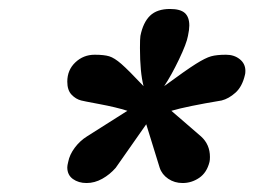

<svg xmlns="http://www.w3.org/2000/svg" viewBox="-20 -714 568 428"><path d="M130 -341Q130 -345 132 -353Q135 -369 146.5 -384.5Q158 -400 174 -410L264 -467Q239 -475 201.5 -482Q164 -489 161 -490Q149 -493 139.5 -503Q130 -513 130 -532Q130 -558 148 -575Q166 -592 191 -592Q212 -592 223.5 -588.5Q235 -585 250.5 -571.5Q266 -558 300 -522Q292 -553 292 -607Q292 -628 293 -634Q299 -664 314.5 -679Q330 -694 359 -694Q382 -694 392 -685Q402 -676 402 -657Q402 -648 399 -634Q396 -617 379 -581.5Q362 -546 346 -522Q395 -558 416.5 -571.5Q438 -585 450.5 -588.5Q463 -592 484 -592Q502 -592 514.5 -582Q527 -572 527 -556Q527 -550 526 -547Q520 -521 505 -507.5Q490 -494 474 -490Q396 -477 362 -467L428 -410Q448 -392 448 -364Q448 -357 447 -353Q441 -329 424 -317.5Q407 -306 387 -306Q369 -306 355 -315.5Q341 -325 336 -340L306 -437L238 -340Q225 -325 208 -315.5Q191 -306 173 -306Q155 -306 142.5 -315Q130 -324 130 -341Z"/></svg>

Font: Trirong Black
Style: Italic
Weight: 900
Italic angle: -12°
Designer: Katatrad Team
Foundry: CadsonDemak
Version: Version 1.001